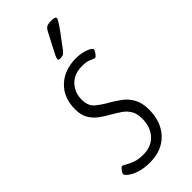

<svg xmlns="http://www.w3.org/2000/svg" viewBox="-234 -765 820 820"><g transform="rotate(-45 176.5 -354.5)"><path d="M139 9Q104 9 77.5 0.5Q51 -8 36.5 -19.5Q22 -31 22 -38Q23 -44 31 -54.5Q39 -65 44 -65Q49 -65 61 -57.5Q73 -50 93 -42.5Q113 -35 142 -35Q192 -35 220 -66.5Q248 -98 248 -147Q248 -178 236 -197.5Q224 -217 204.5 -230Q185 -243 164 -255Q142 -267 121 -282.5Q100 -298 86.5 -320.5Q73 -343 73 -378Q73 -448 116.5 -489Q160 -530 230 -530Q260 -530 286 -520.5Q312 -511 311 -501Q310 -495 302 -484Q294 -473 289 -473Q283 -473 268 -480.5Q253 -488 226 -488Q176 -488 149 -458.5Q122 -429 122 -387Q122 -349 145 -330Q168 -311 197 -295Q220 -282 243 -265Q266 -248 281 -221.5Q296 -195 296 -154Q296 -80 253.5 -35.5Q211 9 139 9ZM182 -576Q171 -576 171 -583Q171 -589 177 -601.5Q183 -614 187 -621L224 -692Q232 -708 240.5 -713Q249 -718 270 -718Q294 -718 294 -708Q294 -701 264 -659L214 -592Q206 -582 199 -579Q192 -576 182 -576Z"/></g></svg>

Font: Asap Condensed Condensed ExtraLight
Style: Italic
Weight: 200
Width: 3
Italic angle: -6°
Designer: Pablo Cosgaya
Foundry: Omnibus-Type
Version: Version 3.001; ttfautohint (v1.8.4.7-5d5b)